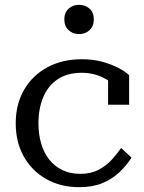

<svg xmlns="http://www.w3.org/2000/svg" viewBox="-20 -764 597 794"><path d="M312 -45Q356 -45 388 -62Q420 -79 442.5 -104Q465 -129 481 -152L524 -112Q502 -78 472.5 -50.5Q443 -23 403 -6.5Q363 10 308 10Q230 10 170.5 -24Q111 -58 78 -117.5Q45 -177 45 -254Q45 -333 79.5 -392.5Q114 -452 175.5 -485.5Q237 -519 318 -519Q368 -519 407 -507.5Q446 -496 473.5 -481Q501 -466 514 -453V-331H427V-444Q438 -442 447 -437.5Q456 -433 462.5 -425.5Q469 -418 471.5 -408Q474 -398 472 -385Q454 -418 411.5 -440.5Q369 -463 318 -463Q259 -463 219 -436.5Q179 -410 159 -362.5Q139 -315 139 -254Q139 -208 150.5 -169.5Q162 -131 184 -103.5Q206 -76 238.5 -60.5Q271 -45 312 -45ZM307 -623Q281 -623 263.5 -639.5Q246 -656 246 -684Q246 -712 263.5 -728Q281 -744 307 -744Q333 -744 350.5 -728Q368 -712 368 -684Q368 -656 350.5 -639.5Q333 -623 307 -623Z"/></svg>

Font: Roboto Serif 28pt
Style: Regular
Weight: 400
Designer: Greg Gazdowicz
Foundry: Commercial Type
Version: Version 1.008